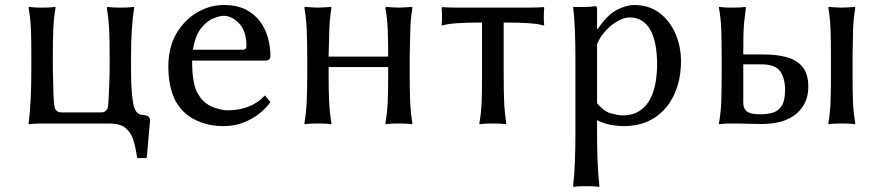

<svg xmlns="http://www.w3.org/2000/svg" viewBox="-20 -485 3469 754"><path d="M494.6 -212.4Q494.6 -125.5 502.7 -80.8Q510.7 -36.1 537.1 -34.2Q557.6 -32.7 563.5 -26.4Q569.3 -20 569.3 -11.7L556.6 132.3L554.2 135.7H520.5L518.1 132.3Q512.7 93.3 503.2 63.7Q493.7 34.2 472.4 17.1Q451.2 0 409.2 0H148.4Q122.1 0 107.7 1.5Q93.3 2.9 93.3 2.9L92.3 0Q98.1 -43.5 100.6 -98.1Q103 -152.8 103 -212.4V-265.1Q103 -324.7 101.6 -366.9Q100.1 -409.2 92.3 -455.1L94.2 -458Q94.2 -458 106.4 -456.5Q118.7 -455.1 145.5 -455.1Q172.9 -455.1 185.1 -456.5Q197.3 -458 197.3 -458L198.2 -455.1Q190.9 -412.6 189.2 -368.7Q187.5 -324.7 187.5 -265.1V-212.4Q187.5 -205.6 188.2 -184.3Q189 -163.1 189.5 -137.2Q189.9 -111.3 191.4 -89.1Q192.9 -66.9 196.3 -57.6Q201.2 -49.8 206.8 -46.6Q212.4 -43.5 223.6 -43.5H374Q385.7 -43.5 391.1 -46.6Q396.5 -49.8 401.9 -57.6Q404.8 -66.9 406.2 -89.1Q407.7 -111.3 408.4 -137.2Q409.2 -163.1 409.9 -184.3Q410.6 -205.6 410.6 -212.4V-264.2Q410.6 -324.7 408.7 -366.9Q406.7 -409.2 399.4 -455.1L401.9 -458Q401.9 -458 414.6 -456.5Q427.2 -455.1 454.1 -455.1Q481.4 -455.1 493.7 -456.5Q505.9 -458 505.9 -458L506.8 -455.1Q500.5 -412.6 497.6 -368.2Q494.6 -323.7 494.6 -264.2Z M1020.5 -110.4 1042 -84Q1011.7 -42.5 963.1 -16.1Q914.6 10.3 856.9 10.3Q804.2 10.3 760.3 -8.1Q716.3 -26.4 689 -59.6Q662.6 -91.3 651.9 -133.5Q641.1 -175.8 641.1 -221.7Q641.1 -300.3 673.1 -354Q705.1 -407.7 754.6 -436.5Q804.2 -465.3 857.9 -465.3Q911.6 -465.3 946.5 -446.8Q981.4 -428.2 1002.7 -398.7Q1023.9 -369.1 1033 -334.2Q1042 -299.3 1042 -265.1Q1042 -247.1 1022.5 -247.1H734.4Q734.4 -201.2 740 -168Q745.6 -134.8 759.8 -112.3Q782.2 -77.6 815.4 -64.7Q848.6 -51.8 875 -51.8Q918.5 -51.8 955.8 -66.2Q993.2 -80.6 1020.5 -110.4ZM737.3 -289.6H932.6Q947.8 -289.6 947.8 -304.2Q947.8 -363.3 918.9 -393.1Q890.1 -422.9 857.9 -422.9Q842.8 -422.9 817.1 -412.4Q791.5 -401.9 769 -373.3Q746.6 -344.7 737.3 -289.6Z M1186.5 -265.1Q1186.5 -321.3 1184.6 -366.9Q1182.6 -412.6 1175.3 -455.1L1177.7 -458Q1187.5 -457 1203.1 -456.1Q1218.8 -455.1 1228.5 -455.1Q1238.3 -455.1 1253.9 -456.1Q1269.5 -457 1279.8 -458L1281.7 -455.1Q1274.4 -409.2 1273.2 -366.9Q1272 -324.7 1270.5 -265.1V-262.7H1504.4V-265.1Q1504.4 -321.3 1502.7 -366.9Q1501 -412.6 1493.2 -455.1L1496.1 -458Q1505.4 -457 1521 -456.1Q1536.6 -455.1 1546.4 -455.1Q1556.2 -455.1 1572 -456.1Q1587.9 -457 1597.2 -458L1599.6 -455.1Q1592.3 -409.2 1591.3 -366.9Q1590.3 -324.7 1588.9 -265.1V-189.9Q1588.9 -130.4 1590.6 -87.9Q1592.3 -45.4 1599.6 0L1597.2 2.9Q1587.9 1 1572 0.5Q1556.2 0 1546.4 0Q1536.6 0 1521 0.5Q1505.4 1 1496.1 2.9L1493.2 0Q1501 -43.5 1502.7 -87.4Q1504.4 -131.3 1504.4 -189.9V-221.7H1270.5V-189.9Q1270.5 -130.4 1272.5 -87.9Q1274.4 -45.4 1281.7 0L1279.8 2.9Q1269.5 1 1253.9 0.5Q1238.3 0 1228.5 0Q1218.8 0 1203.1 0.5Q1187.5 1 1177.7 2.9L1175.3 0Q1182.6 -43.5 1184.6 -87.4Q1186.5 -131.3 1186.5 -189.9Z M1873 -396.5Q1807.6 -396.5 1773.7 -393.8Q1739.7 -391.1 1728 -387.9Q1716.3 -384.8 1716.3 -384.8L1714.4 -388.2Q1717.3 -411.6 1714.4 -455.1L1716.3 -457Q1728 -456.1 1743.9 -455.6Q1759.8 -455.1 1774.4 -455.1H2056.6Q2071.3 -455.1 2087.2 -455.6Q2103 -456.1 2114.7 -457L2117.2 -455.1Q2113.8 -411.6 2117.2 -388.2L2114.7 -384.8Q2114.7 -384.8 2103.3 -387.9Q2091.8 -391.1 2058.3 -393.8Q2024.9 -396.5 1958 -396.5V-190.9Q1958 -130.4 1959.7 -87.9Q1961.4 -45.4 1968.3 0L1966.3 2.9Q1966.3 2.9 1954.6 1.5Q1942.9 0 1915.5 0Q1887.7 0 1875.5 1.5Q1863.3 2.9 1863.3 2.9L1862.3 0Q1870.1 -43.5 1871.6 -87.4Q1873 -131.3 1873 -190.9Z M2324.7 -373 2326.7 -370.1Q2363.8 -425.8 2401.4 -445.6Q2439 -465.3 2469.7 -465.3Q2529.3 -465.3 2570.6 -433.6Q2611.8 -401.9 2633.1 -351.6Q2654.3 -301.3 2654.3 -244.6Q2654.3 -170.9 2627.2 -112.8Q2600.1 -54.7 2549.8 -22.2Q2499.5 10.3 2429.7 10.3Q2400.9 10.3 2373.3 4.2Q2345.7 -2 2324.7 -13.2V34.2Q2324.7 93.3 2326.7 146.7Q2328.6 200.2 2334 246.1L2332 249Q2322.8 247.1 2307.1 246.6Q2291.5 246.1 2282.2 246.1Q2272.5 246.1 2257.1 246.6Q2241.7 247.1 2232.4 249L2230.5 246.1Q2235.8 202.1 2237.8 147.2Q2239.7 92.3 2239.7 34.2V-249Q2239.7 -308.6 2237.8 -364.7Q2235.8 -420.9 2230.5 -455.1L2232.4 -458Q2250 -457 2275.6 -457.5Q2301.3 -458 2317.9 -460.9Q2324.7 -460.9 2324.7 -450.2ZM2324.7 -311.5V-79.6Q2352.1 -46.4 2381.3 -39.1Q2410.6 -31.7 2422.9 -31.7Q2465.3 -31.7 2492.7 -50.3Q2520 -68.8 2534.7 -98.6Q2549.3 -128.4 2554.9 -163.3Q2560.5 -198.2 2560.5 -231Q2560.5 -321.3 2533.2 -368.9Q2505.9 -416.5 2452.1 -416.5Q2431.6 -416.5 2406 -402.3Q2380.4 -388.2 2358.2 -364Q2335.9 -339.8 2324.7 -311.5Z M2898.9 -274.4V-271H2980.5Q3031.7 -271 3070.8 -260Q3109.9 -249 3132.1 -221.7Q3154.3 -194.3 3154.3 -144.5Q3154.3 -77.6 3106.7 -37.8Q3059.1 2 2971.2 2Q2938 2 2914.1 1Q2890.1 0 2856.4 0Q2829.1 0 2816.7 1.5Q2804.2 2.9 2804.2 2.9L2803.2 0Q2811 -43.5 2812.5 -87.4Q2814 -131.3 2814 -189.9V-265.1Q2814 -321.3 2812.5 -366.9Q2811 -412.6 2803.2 -455.1L2804.2 -458Q2804.2 -458 2816.7 -456.5Q2829.1 -455.1 2856.4 -455.1Q2884.3 -455.1 2895.8 -456.5Q2907.2 -458 2907.2 -458L2909.2 -455.1Q2905.3 -424.8 2902.6 -398.9Q2899.9 -373 2899.4 -343.8Q2898.9 -314.5 2898.9 -274.4ZM3243.2 -265.1Q3243.2 -321.3 3241.7 -366.9Q3240.2 -412.6 3232.9 -455.1L3234.9 -458Q3244.1 -457 3260.3 -456.1Q3276.4 -455.1 3285.6 -455.1Q3295.4 -455.1 3311.3 -456.1Q3327.1 -457 3336.9 -458L3338.9 -455.1Q3331.1 -409.2 3330.1 -366.9Q3329.1 -324.7 3328.1 -265.1V-189.9Q3328.1 -130.4 3329.6 -87.9Q3331.1 -45.4 3338.9 0L3336.9 2.9Q3327.1 1 3311.3 0.5Q3295.4 0 3285.6 0Q3276.4 0 3260.3 0.5Q3244.1 1 3234.9 2.9L3232.9 0Q3240.2 -43.5 3241.7 -87.4Q3243.2 -131.3 3243.2 -189.9ZM3063 -133.3Q3063 -175.8 3044.4 -204.1Q3025.9 -232.4 2969.7 -232.4H2898.9V-84Q2898.9 -56.6 2914.3 -46.4Q2929.7 -36.1 2965.8 -36.1Q2992.2 -36.1 3014.4 -42.5Q3036.6 -48.8 3049.8 -69.3Q3063 -89.8 3063 -133.3Z"/></svg>

Font: Kurinto Seri
Style: Regular
Weight: 400
Designer: Kurinto was developed by Clint Goss from a range of fonts that are compatible with the SIL Open Font License Version 1.1
Foundry: Clinton F. Goss
Version: Version 2.196; July 25, 2020